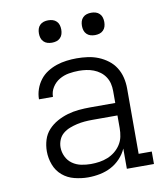

<svg xmlns="http://www.w3.org/2000/svg" viewBox="-83 -802 766 879"><g transform="rotate(-10 300.0 -362.0)"><path d="M256 8Q225 8 193 0Q161 -8 137 -28.5Q113 -49 101.5 -79.5Q90 -110 90 -142Q90 -169 98 -195Q106 -221 124 -240.5Q142 -260 165.5 -273Q189 -286 214.5 -293.5Q240 -301 267 -303.5Q294 -306 320 -306H437V-362Q437 -380 433 -396.5Q429 -413 419.5 -427.5Q410 -442 396 -452.5Q382 -463 366 -469Q350 -475 333 -477.5Q316 -480 298 -480Q275 -480 251.5 -476Q228 -472 207.5 -460Q187 -448 174 -427.5Q161 -407 161 -383H96Q96 -407 104 -430Q112 -453 126.5 -472Q141 -491 161.5 -504Q182 -517 204.5 -524.5Q227 -532 251 -535Q275 -538 298 -538Q324 -538 349.5 -534.5Q375 -531 398.5 -521.5Q422 -512 442.5 -496.5Q463 -481 476.5 -459.5Q490 -438 496 -413Q502 -388 502 -362V-58H563V0H437V-94Q426 -69 406.5 -48.5Q387 -28 363 -15.5Q339 -3 311.5 2.5Q284 8 256 8ZM279 -50Q299 -50 319 -53Q339 -56 357.5 -63.5Q376 -71 391.5 -83.5Q407 -96 418 -113Q429 -130 433 -149.5Q437 -169 437 -189V-248H320Q302 -248 284 -246.5Q266 -245 248.5 -241Q231 -237 214 -230.5Q197 -224 183 -212.5Q169 -201 162 -184Q155 -167 155 -149Q155 -127 165 -106Q175 -85 193.5 -72Q212 -59 234.5 -54.5Q257 -50 279 -50ZM400 -628Q389 -628 379 -631Q369 -634 361.5 -641.5Q354 -649 351 -659Q348 -669 348 -680Q348 -691 351 -701Q354 -711 361.5 -718.5Q369 -726 379 -729Q389 -732 400 -732Q411 -732 421 -729Q431 -726 438.5 -718.5Q446 -711 449 -701Q452 -691 452 -680Q452 -669 449 -659Q446 -649 438.5 -641.5Q431 -634 421 -631Q411 -628 400 -628ZM200 -628Q189 -628 179 -631Q169 -634 161.5 -641.5Q154 -649 151 -659Q148 -669 148 -680Q148 -691 151 -701Q154 -711 161.5 -718.5Q169 -726 179 -729Q189 -732 200 -732Q211 -732 221 -729Q231 -726 238.5 -718.5Q246 -711 249 -701Q252 -691 252 -680Q252 -669 249 -659Q246 -649 238.5 -641.5Q231 -634 221 -631Q211 -628 200 -628Z"/></g></svg>

Font: Iosevka Slab Light Extended
Style: Regular
Weight: 300
Width: 7
Monospace: yes
Designer: Belleve Invis
Foundry: Belleve Invis
Version: Version 11.1.0; ttfautohint (v1.8.3)